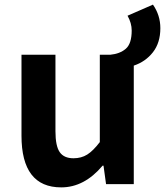

<svg xmlns="http://www.w3.org/2000/svg" viewBox="-20 -797 714 831"><path d="M532 -729 642 -777Q674 -731 674 -675Q674 -612 642 -571Q610 -530 559 -513V0H439L428 -80H424Q345 14 245 14Q73 14 73 -210V-560H220V-229Q220 -165 238.5 -138.5Q257 -112 298 -112Q332 -112 357.5 -128Q383 -144 412 -182V-560H457Q499 -564 524.5 -586Q550 -608 550 -665Q550 -697 532 -729Z"/></svg>

Font: Noto Sans Korean Bold
Style: Bold
Weight: 700
Designer: Ryoko NISHIZUKA  (kana & ideographs); Paul D. Hunt (Latin, Greek & Cyrillic); Wenlong ZHANG  (bopomofo); Sandoll Communi
Foundry: Adobe Systems Incorporated
Version: Version 1.000;PS 1;hotconv 1.0.78;makeotf.lib2.5.61930